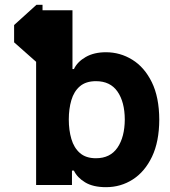

<svg xmlns="http://www.w3.org/2000/svg" viewBox="-20 -770 708 799"><path d="M131.7 -750H157V-727.3H281.6V-482.6H287.6Q302.2 -513.1 336.8 -532.8Q371.4 -552.6 420.8 -552.6Q480.1 -552.6 530.5 -521.5Q581 -490.4 611.7 -428.1Q642.4 -365.8 642.8 -272Q642.4 -180.4 612.6 -117.9Q582.7 -55.4 532.7 -23.3Q482.6 8.9 421.2 8.9Q367.2 8.9 334.2 -11.2Q301.1 -31.2 287.6 -60H279.5V0H130.3V-512.8L38.7 -593.8V-665.8ZM499.3 -272.7Q498.9 -345.9 468.9 -389Q438.9 -432.2 379.3 -432.2Q337.4 -432.2 312.5 -410.9Q287.6 -389.6 277 -353.3Q266.3 -317.1 266.3 -272.7Q266.3 -228.3 277 -191.8Q287.6 -155.2 312.5 -133.3Q337.4 -111.5 379.3 -111.5Q438.6 -111.5 468.8 -155.5Q498.9 -199.6 499.3 -272.7Z"/></svg>

Font: Inter Zeller
Style: Bold
Weight: 700
Designer: Rasmus Andersson; Joe Bland
Foundry: zeller
Version: Version 3.015;git-dec3a8cb1